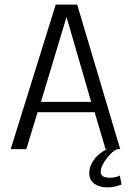

<svg xmlns="http://www.w3.org/2000/svg" viewBox="-20 -647 568 833"><path d="M443.8 0H489.7Q468.8 6.3 442.9 40.3Q417 74.2 417 98.6Q417 124 456.1 124Q483.9 124 500 114.3L507.3 153.3Q477.5 166 445.8 166Q411.6 166 389.4 150.1Q367.2 134.3 367.2 103.5Q367.2 75.2 387 46.9Q406.7 18.6 443.8 0ZM375.5 -205.1 268.6 -573.2 157.7 -205.1ZM438 0 390.6 -160.2H143.1L94.2 0H26.4L221.7 -627H314.9L501.5 0Z"/></svg>

Font: Anaheim
Style: Regular
Weight: 400
Designer: vernon adams
Foundry: vernon adams
Version: Version 1.002; ttfautohint (v0.93.5-3d13) -l 8 -r 50 -G 200 